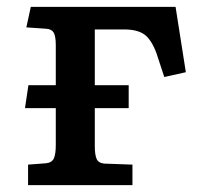

<svg xmlns="http://www.w3.org/2000/svg" viewBox="-20 -541 589 561"><path d="M62 0V-60L115 -64Q132 -66 137.5 -78.5Q143 -91 143 -117V-225H53L63 -292H143V-409Q143 -435 137 -445.5Q131 -456 115 -457L57 -461L70 -521H493L523 -330L460 -316L437 -386Q422 -426 401.5 -440.5Q381 -455 342 -455H257V-292H356V-225H257V-113Q257 -90 262 -77.5Q267 -65 284 -63L367 -60V0Z"/></svg>

Font: Literata 7pt Medium
Style: Regular
Weight: 500
Designer: Latin by Veronika Burian and Jose Scaglione. Greek by Irene Vlachou. Cyrillic by Vera Evstafieva.
Foundry: TypeTogether
Version: Version 3.002